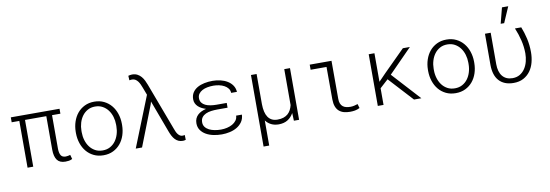

<svg xmlns="http://www.w3.org/2000/svg" viewBox="-66 -1245 5533 1933"><g transform="rotate(-10 2700.5 -278.5)"><path d="M543.9 -478H458.5V-131.3Q459.5 -89.8 473.4 -67.1Q487.3 -44.4 522 -43.9Q534.7 -43.9 546.9 -46.6Q559.1 -49.3 569.3 -52.2L581.5 -8.3Q563.5 1 546.4 3.7Q529.3 6.3 510.7 6.3Q452.1 6.3 426.3 -29.8Q400.4 -65.9 399.9 -133.8V-478H182.1V0H124V-478H45.9V-528.3H543.9Z M664.1 -272Q664.6 -325.7 680.7 -374Q696.8 -422.4 726.8 -458.7Q756.8 -495.1 800.5 -516.6Q844.2 -538.1 899.4 -538.1Q955.1 -538.1 998.8 -516.6Q1042.5 -495.1 1072.8 -458.7Q1103 -422.4 1119.1 -374Q1135.3 -325.7 1135.7 -272V-255.9Q1135.3 -202.1 1119.4 -153.8Q1103.5 -105.5 1073.2 -69.1Q1043 -32.7 999.5 -11.5Q956.1 9.8 900.4 9.8Q844.7 9.8 801 -11.5Q757.3 -32.7 727.1 -69.1Q696.8 -105.5 680.7 -153.8Q664.6 -202.1 664.1 -255.9ZM722.7 -255.9Q722.7 -213.9 734.4 -174.8Q746.1 -135.7 768.6 -105.7Q791 -75.7 824 -57.6Q856.9 -39.6 900.4 -39.6Q943.4 -39.6 976.3 -57.6Q1009.3 -75.7 1031.5 -105.7Q1053.7 -135.7 1065.4 -174.8Q1077.1 -213.9 1077.1 -255.9V-272Q1077.1 -313.5 1065.4 -352.5Q1053.7 -391.6 1031.2 -421.6Q1008.8 -451.7 975.6 -470Q942.4 -488.3 899.4 -488.3Q856.4 -488.3 823.5 -470Q790.5 -451.7 768.3 -421.6Q746.1 -391.6 734.4 -352.5Q722.7 -313.5 722.7 -272Z M1294.4 0H1230L1435.5 -514.6L1405.8 -592.8Q1399.4 -609.9 1391.4 -627.4Q1383.3 -645 1372.6 -659.2Q1361.8 -673.3 1347.4 -682.4Q1333 -691.4 1314 -691.4Q1307.6 -691.4 1299.8 -690.4Q1292 -689.5 1286.1 -688.5L1283.7 -734.9Q1291.5 -737.3 1302 -739.3Q1312.5 -741.2 1322.3 -741.2Q1353.5 -741.2 1376.5 -729Q1399.4 -716.8 1415.5 -697.8Q1431.6 -678.7 1442.6 -656Q1453.6 -633.3 1461.4 -612.3L1642.1 -130.4Q1647.5 -115.2 1654.1 -100.3Q1660.6 -85.4 1669.7 -73.5Q1678.7 -61.5 1690.2 -54Q1701.7 -46.4 1716.8 -46.4Q1723.6 -46.4 1728 -47.1Q1732.4 -47.9 1739.7 -49.3L1741.2 0Q1735.4 2 1727.5 3.7Q1719.7 5.4 1712.9 5.4Q1686.5 5.4 1667 -3.4Q1647.5 -12.2 1632.6 -28.1Q1617.7 -43.9 1606.2 -65.4Q1594.7 -86.9 1585.4 -112.3L1463.4 -440.4L1456.1 -414.1Z M2107.4 -245.1Q2075.2 -245.1 2043.9 -241Q2012.7 -236.8 1988.3 -225.6Q1963.9 -214.4 1949 -194.8Q1934.1 -175.3 1934.1 -144Q1934.1 -116.2 1949.2 -96.2Q1964.4 -76.2 1989 -63.7Q2013.7 -51.3 2045.2 -45.4Q2076.7 -39.6 2109.4 -39.6Q2140.6 -39.6 2171.4 -46.6Q2202.1 -53.7 2226.6 -67.6Q2251 -81.5 2266.6 -102.5Q2282.2 -123.5 2282.7 -151.4H2341.8Q2339.8 -108.4 2318.6 -77.9Q2297.4 -47.4 2264.6 -27.8Q2231.9 -8.3 2191.2 0.7Q2150.4 9.8 2109.4 9.8Q2065.4 9.8 2023.7 1Q1981.9 -7.8 1949 -26.6Q1916 -45.4 1895.8 -74.7Q1875.5 -104 1875.5 -145Q1875.5 -171.4 1884.5 -192.1Q1893.6 -212.9 1909.7 -228.3Q1925.8 -243.7 1947.8 -254.2Q1969.7 -264.6 1996.1 -271Q1972.7 -278.3 1952.4 -289.1Q1932.1 -299.8 1917.2 -314.2Q1902.3 -328.6 1893.8 -346.9Q1885.3 -365.2 1885.3 -387.7Q1885.3 -428.2 1903.8 -456.8Q1922.4 -485.4 1953.6 -503.2Q1984.9 -521 2025.1 -529.3Q2065.4 -537.6 2109.4 -537.6Q2150.4 -537.6 2189.5 -528.3Q2228.5 -519 2259.8 -500Q2291 -481 2310.5 -452.4Q2330.1 -423.8 2332.5 -385.7H2273.4Q2272.5 -412.1 2257.6 -431.4Q2242.7 -450.7 2219.2 -463.4Q2195.8 -476.1 2166.7 -482.2Q2137.7 -488.3 2109.4 -488.3Q2077.1 -488.3 2047.4 -482.7Q2017.6 -477.1 1994.9 -464.8Q1972.2 -452.6 1958.5 -433.8Q1944.8 -415 1944.8 -388.7Q1944.8 -361.3 1958.5 -343Q1972.2 -324.7 1994.6 -314Q2017.1 -303.2 2046.4 -298.6Q2075.7 -293.9 2107.4 -293.9H2211.9V-245.1Z M2558.6 -528.3V-219.2Q2559.1 -176.8 2566.9 -143.3Q2574.7 -109.9 2590.3 -86.9Q2606 -64 2629.9 -51.8Q2653.8 -39.6 2687 -39.6Q2722.2 -39.6 2748.3 -48.3Q2774.4 -57.1 2793 -73.2Q2811.5 -89.4 2823.2 -111.6Q2835 -133.8 2841.3 -160.6V-528.3H2899.9V0H2846.7L2843.3 -79.1Q2820.8 -38.1 2783.7 -14.4Q2746.6 9.3 2691.4 9.8Q2647.5 9.8 2614 -7.1Q2580.6 -23.9 2558.6 -53.7V203.1H2501V-528.3Z M3101.6 -528.3H3324.2L3324.7 -141.6Q3324.2 -110.4 3332.8 -90.6Q3341.3 -70.8 3356 -59.3Q3370.6 -47.9 3390.4 -43.5Q3410.2 -39.1 3432.1 -39.1Q3452.6 -39.1 3471.7 -43.7Q3490.7 -48.3 3507.3 -53.7L3519.5 -11.2Q3494.1 1.5 3470.2 5.6Q3446.3 9.8 3420.9 9.8Q3385.7 9.8 3357.4 2Q3329.1 -5.9 3308.6 -23.7Q3288.1 -41.5 3276.9 -70.8Q3265.6 -100.1 3265.1 -143.6L3264.2 -476.1H3101.6Z M3847.7 -247.1 3763.2 -170.4V0H3704.6V-528.3H3763.2V-236.3L3835 -310.5L4053.7 -528.3H4125.5L3887.7 -286.6L4149.9 0H4074.7Z M4264.6 -272Q4265.1 -325.7 4281.2 -374Q4297.4 -422.4 4327.4 -458.7Q4357.4 -495.1 4401.1 -516.6Q4444.8 -538.1 4500 -538.1Q4555.7 -538.1 4599.4 -516.6Q4643.1 -495.1 4673.3 -458.7Q4703.6 -422.4 4719.7 -374Q4735.8 -325.7 4736.3 -272V-255.9Q4735.8 -202.1 4720 -153.8Q4704.1 -105.5 4673.8 -69.1Q4643.6 -32.7 4600.1 -11.5Q4556.6 9.8 4501 9.8Q4445.3 9.8 4401.6 -11.5Q4357.9 -32.7 4327.6 -69.1Q4297.4 -105.5 4281.2 -153.8Q4265.1 -202.1 4264.6 -255.9ZM4323.2 -255.9Q4323.2 -213.9 4335 -174.8Q4346.7 -135.7 4369.1 -105.7Q4391.6 -75.7 4424.6 -57.6Q4457.5 -39.6 4501 -39.6Q4543.9 -39.6 4576.9 -57.6Q4609.9 -75.7 4632.1 -105.7Q4654.3 -135.7 4666 -174.8Q4677.7 -213.9 4677.7 -255.9V-272Q4677.7 -313.5 4666 -352.5Q4654.3 -391.6 4631.8 -421.6Q4609.4 -451.7 4576.2 -470Q4543 -488.3 4500 -488.3Q4457 -488.3 4424.1 -470Q4391.1 -451.7 4368.9 -421.6Q4346.7 -391.6 4335 -352.5Q4323.2 -313.5 4323.2 -272Z M4951.7 -528.3V-206.5Q4951.7 -167.5 4960.7 -136.5Q4969.7 -105.5 4987.3 -84Q5004.9 -62.5 5030.8 -51Q5056.6 -39.6 5090.3 -39.6Q5133.8 -39.6 5165.8 -59.1Q5197.8 -78.6 5218.5 -110.4Q5239.3 -142.1 5249.3 -182.1Q5259.3 -222.2 5259.3 -263.7Q5258.8 -332 5242.7 -398.4Q5226.6 -464.8 5199.7 -528.3H5264.2Q5275.4 -499.5 5285.2 -468.8Q5294.9 -438 5302.2 -405.3Q5309.6 -372.6 5313.5 -337.6Q5317.4 -302.7 5317.4 -264.6Q5317.4 -211.4 5304.4 -161.9Q5291.5 -112.3 5263.9 -74.2Q5236.3 -36.1 5193.8 -13.2Q5151.4 9.8 5092.8 9.8Q5043.5 9.8 5006.3 -5.1Q4969.2 -20 4944.1 -47.9Q4918.9 -75.7 4906.2 -116Q4893.6 -156.2 4893.1 -207.5V-528.3ZM5107.9 -760.3H5171.9L5102.1 -599.6H5066.4Z"/></g></svg>

Font: Roboto Mono Light
Style: Regular
Weight: 300
Designer: Google
Version: Version 2.000985; 2015; ttfautohint (v1.3)